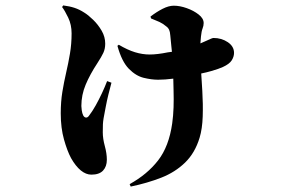

<svg xmlns="http://www.w3.org/2000/svg" viewBox="-20 -606 1040 708"><path d="M413 -437 418 -441Q450 -422 477.5 -413.5Q505 -405 532 -405Q560 -405 599 -413Q606 -414 614 -415Q613 -425 612 -434Q610 -456 608 -475Q607 -489 603.5 -496.5Q600 -504 594 -508Q581 -519 568 -525Q555 -531 537 -538L535 -545Q557 -562 579.5 -573.5Q602 -585 621 -585Q643 -585 668.5 -576Q694 -567 712.5 -552.5Q731 -538 731 -521Q731 -511 727 -501Q723 -491 721 -471Q720 -459 719 -446Q728 -450 735 -453Q752 -461 758.5 -463.5Q765 -466 767 -466Q797 -466 820 -450.5Q843 -435 843 -411Q843 -397 834.5 -383.5Q826 -370 802 -359Q787 -352 759 -344Q742 -339 722 -335Q724 -304 726 -271Q729 -222 727.5 -176.5Q726 -131 716 -98Q699 -42 662.5 -6.5Q626 29 575 49Q524 69 462 82L458 73Q523 37 563 -14.5Q603 -66 615 -151Q619 -180 620 -210Q621 -240 620 -273Q619 -293 619 -316Q588 -312 563 -312Q539 -312 510 -319Q481 -326 455 -352.5Q429 -379 413 -437ZM209 -580 213 -586Q237 -583 255 -577Q273 -571 290 -560Q305 -551 323.5 -533Q342 -515 355 -492.5Q368 -470 368 -445Q368 -426 361 -411Q354 -396 339 -373Q312 -332 296 -294Q280 -256 280 -215Q280 -210 281.5 -199Q283 -188 287 -180Q291 -173 297 -172.5Q303 -172 308 -179Q321 -196 333 -217.5Q345 -239 356 -262.5Q367 -286 375 -307L391 -301Q385 -279 379.5 -256.5Q374 -234 370 -212.5Q366 -191 362 -170Q360 -158 359.5 -148Q359 -138 359 -118Q359 -95 366.5 -67.5Q374 -40 374 -17Q374 8 360 23Q346 38 317 38Q297 38 278 22.5Q259 7 242 -23Q228 -49 216 -91.5Q204 -134 204 -188Q204 -231 210 -267.5Q216 -304 224 -338.5Q232 -373 238 -408.5Q244 -444 244 -483Q244 -515 231.5 -541Q219 -567 209 -580Z"/></svg>

Font: Early Summer Mincho Heavy
Style: Regular
Weight: 900
Designer: GuiWonder
Version: Version 1.002